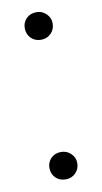

<svg xmlns="http://www.w3.org/2000/svg" viewBox="-69 -570 326 613"><g transform="rotate(-10 94.0 -264.0)"><path d="M94.2 6.8Q74.2 6.8 61.5 -5.9Q48.8 -18.6 48.8 -38.1Q48.8 -56.6 61.5 -69.3Q74.2 -82 94.2 -82Q112.8 -82 126 -69.1Q139.2 -56.2 139.2 -38.1Q139.2 -19 126.2 -6.1Q113.3 6.8 94.2 6.8ZM48.8 -491.2Q48.8 -509.8 61.5 -522.5Q74.2 -535.2 94.2 -535.2Q112.8 -535.2 126 -522.2Q139.2 -509.3 139.2 -491.2Q139.2 -471.7 126.2 -458.7Q113.3 -445.8 94.2 -445.8Q74.2 -445.8 61.5 -458.7Q48.8 -471.7 48.8 -491.2Z"/></g></svg>

Font: Lumene Sans Expanded Light
Style: Regular
Weight: 300
Width: 7
Designer: Deni Anggara
Version: Version 1.003;Glyphs 3.1.2 (3151)